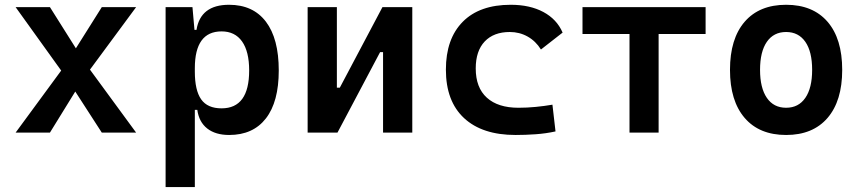

<svg xmlns="http://www.w3.org/2000/svg" viewBox="-20 -547 3556 792"><path d="M44.4 0 232.4 -255.9 44.4 -517.6H186L293 -347.7L399.9 -517.6H541.5L351.1 -259.8L541.5 0H399.9L290.5 -169.4L186 0Z M663.1 224.6V-517.6H773.9L782.2 -423.8H790.5Q807.1 -527.3 924.8 -527.3Q1023.9 -527.3 1076.9 -457.5Q1129.9 -387.7 1129.9 -256.3Q1129.9 -127 1076.9 -58.6Q1023.9 9.8 925.3 9.8Q869.1 9.8 835 -16.8Q800.8 -43.5 793.9 -93.8H783.7V224.6ZM783.7 -251.5Q783.7 -174.3 809.8 -137.2Q835.9 -100.1 894 -100.1Q1007.8 -100.1 1007.8 -256.3Q1007.8 -334.5 978.5 -376Q949.2 -417.5 894 -417.5Q783.7 -417.5 783.7 -265.6Z M1249 0V-517.6H1369.6V-185.5H1381.8L1557.6 -517.6H1680.7V0H1560.1V-332H1547.9L1372.1 0Z M2106.9 9.8Q1969.2 9.8 1894.3 -59.8Q1819.3 -129.4 1819.3 -259.8Q1819.3 -386.7 1888.7 -457Q1958 -527.3 2086.9 -527.3Q2165.5 -527.3 2221.2 -497.6Q2276.9 -467.8 2300.8 -412.6L2211.4 -342.8Q2189.9 -377.4 2156.5 -396.2Q2123 -415 2083 -415Q2016.6 -415 1979.5 -376Q1942.4 -336.9 1942.4 -264.6Q1942.4 -185.5 1988.3 -144Q2034.2 -102.5 2118.7 -102.5Q2154.3 -102.5 2189.7 -106Q2225.1 -109.4 2258.8 -115.2L2271.5 -4.9Q2231.4 3.9 2189.5 6.8Q2147.5 9.8 2106.9 9.8Z M2576.7 0V-406.7H2382.8V-517.6H2890.6V-406.7H2696.8V0Z M3222.7 9.8Q3112.3 9.8 3051.8 -60.5Q2991.2 -130.9 2991.2 -258.8Q2991.2 -387.2 3051.8 -457.3Q3112.3 -527.3 3222.7 -527.3Q3333 -527.3 3393.6 -457.3Q3454.1 -387.2 3454.1 -258.8Q3454.1 -130.9 3393.6 -60.5Q3333 9.8 3222.7 9.8ZM3222.7 -102.5Q3273.9 -102.5 3302 -143.3Q3330.1 -184.1 3330.1 -258.8Q3330.1 -334 3302 -374.5Q3273.9 -415 3222.7 -415Q3171.4 -415 3143.3 -374.5Q3115.2 -334 3115.2 -258.8Q3115.2 -184.1 3143.3 -143.3Q3171.4 -102.5 3222.7 -102.5Z"/></svg>

Font: CaskaydiaCove NF SemiBold
Style: Regular
Weight: 600
Designer: Aaron Bell
Foundry: Saja Typeworks
Version: Version 2111.001; VTT 6.35;Nerd Fonts 3.2.1